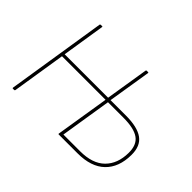

<svg xmlns="http://www.w3.org/2000/svg" viewBox="-125 -913 1172 1172"><g transform="rotate(45 461.0 -327.5)"><path d="M71 0Q66 0 67 -5L169 -651Q171 -655 175 -655H186Q192 -655 190 -651L146 -372H521L566 -651Q567 -655 571 -655H583Q588 -655 587 -651L542 -372H675Q774 -372 822 -337.5Q870 -303 869 -225Q868 -118 807 -59Q746 0 629 0H467Q462 0 463 -4L519 -352H143L88 -5Q87 0 82 0ZM487 -20H631Q738 -20 792.5 -74Q847 -128 848 -222Q849 -292 807 -322Q765 -352 673 -352H540Z"/></g></svg>

Font: Sofia Sans Semi Condensed Thin
Style: Italic
Weight: 250
Italic angle: -9°
Version: Version 4.100